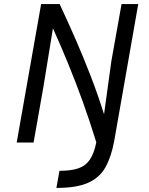

<svg xmlns="http://www.w3.org/2000/svg" viewBox="-20 -700 730 943"><path d="M62 0 182 -680H273Q317 -586 354.5 -499.5Q392 -413 426 -325Q460 -237 491 -139L527 -400L577 -680H659L541 -8Q527 68 499 119.5Q471 171 414.5 197Q358 223 257 223L272 139Q328 139 364 127Q400 115 421 84.5Q442 54 453 -1Q419 -111 385.5 -203.5Q352 -296 316.5 -383Q281 -470 240 -561L194 -278L145 0Z"/></svg>

Font: Inria Sans
Style: Italic
Weight: 400
Italic angle: -10°
Designer: Black Foundry Team
Foundry: Black Foundry
Version: Version 1.2; ttfautohint (v1.8.3)